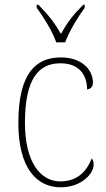

<svg xmlns="http://www.w3.org/2000/svg" viewBox="-20 -786 451 816"><path d="M219 -606H257C273 -651 312 -715 340 -753V-766H334C288 -720 266 -690 239 -642C211 -690 188 -720 143 -766H136V-753C164 -715 204 -651 219 -606ZM238 10C328 10 378 -50 378 -85C378 -98 375 -106 370 -113C350 -62 313 -16 238 -15C152 -14 86 -97 86 -264C86 -456 147 -517 237 -517C315 -517 350 -469 350 -406C363 -407 375 -416 375 -434C375 -492 325 -542 239 -542C133 -542 58 -476 58 -263C58 -70 137 10 238 10Z"/></svg>

Font: Noto Serif Tamil SemiCondensed Thin
Style: Regular
Weight: 100
Width: 4
Designer: Indian Type Foundry, Tom Grace, and the Monotype Design Team
Foundry: Monotype Imaging Inc.
Version: Version 2.004